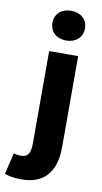

<svg xmlns="http://www.w3.org/2000/svg" viewBox="-154 -771 536 1011"><g transform="rotate(10 114.5 -266.0)"><path d="M37 194C177 194 219 99 219 -11V-497H64V-6C64 49 51 72 12 72C0 72 -12 70 -26 66L-53 180C-32 188 -6 194 37 194ZM142 -567C193 -567 229 -598 229 -647C229 -695 193 -726 142 -726C91 -726 55 -695 55 -647C55 -598 91 -567 142 -567Z"/></g></svg>

Font: DAIFUKU Sans
Style: Bold
Weight: 700
Designer: Original font ‘Source Han Sans JP’ : Paul D. Hunt
Foundry: Daifuku
Version: Version 1.000